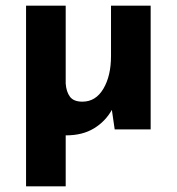

<svg xmlns="http://www.w3.org/2000/svg" viewBox="-20 -457 624 678"><path d="M213 21Q212 21 212 21V201H72V-437H212V-162Q214 -133 227 -115.5Q240 -98 271 -98Q318 -98 345 -143.5Q372 -189 372 -259V-437H512V0H385L375 -69Q352 -28 311.5 -3.5Q271 21 213 21Z"/></svg>

Font: Reem Kufi Ink
Style: Bold
Weight: 700
Designer: Khaled Hosny
Version: Version 1.002